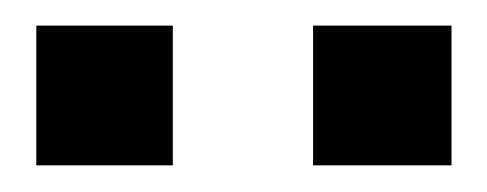

<svg xmlns="http://www.w3.org/2000/svg" viewBox="-20 -712 373 147"><path d="M219.7 -585.4V-692.4H325.7V-585.4ZM7.8 -585.4V-692.4H112.3V-585.4Z"/></svg>

Font: TypoPRO Liberation Sans
Style: Bold
Weight: 700
Designer: Steve Matteson
Foundry: Ascender Corporation
Version: Version 2.00.1